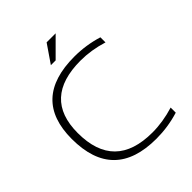

<svg xmlns="http://www.w3.org/2000/svg" viewBox="-242 -1025 1170 1170"><g transform="rotate(-45 343.0 -439.5)"><path d="M615.2 -24.4Q520 4.9 419.9 4.9Q53.7 4.9 53.7 -358.9Q53.7 -703.1 419.9 -703.1Q520 -703.1 615.2 -673.8V-629.9Q520 -659.2 429.7 -659.2Q105 -659.2 105 -358.9Q105 -39.1 429.7 -39.1Q520 -39.1 615.2 -68.4ZM361.8 -883.8H439.5L322.8 -767.1H281.7Z"/></g></svg>

Font: Sansation Light
Style: Light
Weight: 300
Designer: Bernd Montag
Version: Version 1.301